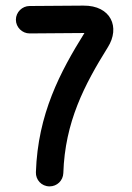

<svg xmlns="http://www.w3.org/2000/svg" viewBox="-20 -665 472 684"><path d="M85.4 -545.9 277.8 -547.4H280.8C194.8 -409.2 114.7 -259.3 107.9 -51.3C106.9 -24.9 127.4 -1 156.7 -1C183.1 -1 204.6 -21.5 205.6 -48.3C211.4 -230.5 280.8 -362.8 363.8 -496.1C409.2 -567.4 375.5 -646 276.9 -645L85.4 -643.6C59.1 -643.6 36.6 -621.6 36.6 -594.7C36.6 -567.9 59.1 -545.9 85.4 -545.9Z"/></svg>

Font: Velvelyne Book
Style: Bold
Weight: 700
Designer: Manon Van der Borght et Mariel Nils
Foundry: Velvetyne
Version: Version 1.070;Glyphs 3.3.1 (3343)